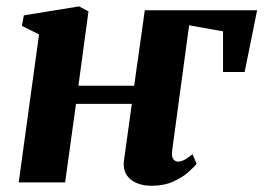

<svg xmlns="http://www.w3.org/2000/svg" viewBox="-20 -570 824 600"><path d="M399.5 -302Q402 -323 405.5 -346.8Q409 -370.5 412.5 -395.5Q416 -420.5 419.5 -445Q423 -469.5 426.2 -493Q429.5 -516.5 432.5 -538H783.5L744.5 -345H677V-472L571 -491L518 -99.5Q515.5 -80.5 521.5 -72.8Q527.5 -65 536 -65Q545 -65 554.8 -69.8Q564.5 -74.5 581.5 -88L594.5 -58.5Q587 -48.5 568.5 -32Q550 -15.5 521.2 -2.5Q492.5 10.5 455 10.5Q410.5 10.5 386.5 -10.8Q362.5 -32 367.5 -69L392 -245.5H217.5L183.5 0H38.5L102 -462.5L48.5 -489L54.5 -522L227 -550L256.5 -534.5L225 -302Z"/></svg>

Font: Merriweather 60pt ExtraBold
Style: Italic
Weight: 800
Italic angle: -7.8°
Version: Version 2.101